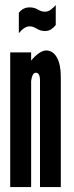

<svg xmlns="http://www.w3.org/2000/svg" viewBox="-20 -760 300 780"><path d="M21.5 0H106.5V-431Q111 -464.5 125.5 -464.5Q142.5 -464.5 142.5 -432.5V0H227V-448Q227 -498.5 211 -526.8Q195 -555 167 -555Q154 -555 137.2 -543.2Q120.5 -531.5 106.5 -513.5V-547H21.5ZM56.5 -625.5Q80 -653 100 -653Q114.5 -653 129.2 -643.5Q144 -634 163 -634Q177.5 -634 188.2 -641.2Q199 -648.5 206.5 -658.5V-739.5Q199.5 -731 187.8 -721.8Q176 -712.5 163 -712.5Q148 -712.5 133.8 -721.2Q119.5 -730 100.5 -730Q73.5 -730 56.5 -708Z"/></svg>

Font: League Gothic SemiCondensed
Style: Regular
Weight: 400
Width: 4
Designer: The League of Moveable Type
Version: Version 1.600; ttfautohint (v1.8.3)